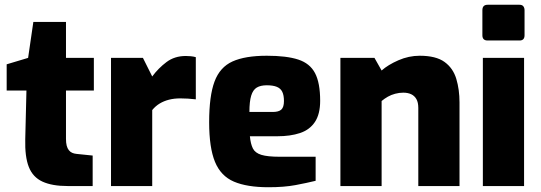

<svg xmlns="http://www.w3.org/2000/svg" viewBox="-20 -781 2270 806"><path d="M264 0Q199 0 158.5 -18.5Q118 -37 101 -80Q84 -123 86 -197L91 -401H8V-511L98 -538L120 -689H257V-538H374V-401H257V-198Q257 -181 260 -169.5Q263 -158 269 -150.5Q275 -143 283 -139.5Q291 -136 301 -135L369 -128V0Z M446 0V-538H580L619 -460Q645 -495 679 -520.5Q713 -546 760 -546Q769 -546 780.5 -545Q792 -544 802 -541V-364Q786 -366 769 -367Q752 -368 737 -368Q711 -368 689.5 -362.5Q668 -357 650.5 -346.5Q633 -336 619 -319V0Z M1107 5Q1017 5 962 -18.5Q907 -42 882.5 -101.5Q858 -161 858 -268Q858 -378 880.5 -438.5Q903 -499 956 -523Q1009 -547 1100 -547Q1183 -547 1232 -531Q1281 -515 1302.5 -474Q1324 -433 1324 -358Q1324 -302 1302 -269Q1280 -236 1239.5 -222.5Q1199 -209 1144 -209H1029Q1032 -177 1041.5 -158Q1051 -139 1077 -131Q1103 -123 1154 -123H1305V-22Q1268 -13 1220.5 -4Q1173 5 1107 5ZM1027 -311H1125Q1150 -311 1161 -321Q1172 -331 1172 -357Q1172 -381 1165 -395.5Q1158 -410 1142 -416.5Q1126 -423 1100 -423Q1074 -423 1058 -413.5Q1042 -404 1034.5 -379.5Q1027 -355 1027 -311Z M1409 0V-538H1552L1582 -485Q1609 -509 1652.5 -528Q1696 -547 1742 -547Q1810 -547 1846 -521Q1882 -495 1895.5 -450Q1909 -405 1909 -351V0H1736V-328Q1736 -351 1728 -365Q1720 -379 1706 -385.5Q1692 -392 1673 -392Q1656 -392 1639 -387.5Q1622 -383 1608 -375Q1594 -367 1582 -357V0Z M2027 -611Q2005 -611 2005 -633V-738Q2005 -761 2027 -761H2161Q2172 -761 2177 -754.5Q2182 -748 2182 -738V-633Q2182 -611 2161 -611ZM2007 0V-538H2180V0Z"/></svg>

Font: Exo Thin ExtraBold
Style: Regular
Weight: 800
Version: Version 2.000